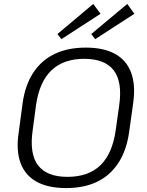

<svg xmlns="http://www.w3.org/2000/svg" viewBox="-20 -949 749 976"><path d="M316 7Q225 7 166.5 -25Q108 -57 84.5 -120.5Q61 -184 75 -275L95 -425Q108 -517 149.5 -580Q191 -643 258 -675Q325 -707 416 -707Q507 -707 565 -675Q623 -643 646.5 -580Q670 -517 657 -425L636 -275Q623 -184 581.5 -120.5Q540 -57 473.5 -25Q407 7 316 7ZM323 -50Q429 -50 490 -108.5Q551 -167 568 -286L586 -414Q603 -533 558 -591.5Q513 -650 408 -650Q303 -650 241.5 -591.5Q180 -533 163 -414L146 -286Q129 -167 173.5 -108.5Q218 -50 323 -50ZM491 -879 292 -750 272 -776 454 -929ZM663 -879 464 -750 444 -776 627 -929Z"/></svg>

Font: Pathway Extreme 28pt Light
Style: Italic
Weight: 300
Italic angle: -8°
Designer: Eduardo Rodriguez Tunni
Foundry: Eduardo Rodriguez Tunni
Version: Version 1.001;gftools[0.9.26]